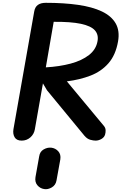

<svg xmlns="http://www.w3.org/2000/svg" viewBox="-20 -999 863 1364"><path d="M818.5 -704Q801.5 -607.5 750.2 -549.2Q699 -491 623 -461.8Q547 -432.5 455 -421L718.5 -104Q729.5 -90.5 730.2 -74.5Q731 -58.5 726.5 -43Q720.5 -23 700.2 -11.5Q680 0 659 0Q643.5 0 621.5 -6Q599.5 -12 580.5 -34L314 -357.5L285 -406.5L227.5 -80Q221.5 -45.5 195.5 -22.8Q169.5 0 134 0Q98 0 84 -23.8Q70 -47.5 75.5 -81L223 -917Q228.5 -949.5 249.2 -964.2Q270 -979 305 -979Q433.5 -979 534.5 -964.5Q635.5 -950 703.5 -917.8Q771.5 -885.5 801.8 -832.8Q832 -780 818.5 -704ZM305.5 -520.5Q402.5 -526 482 -547.2Q561.5 -568.5 612.2 -608.2Q663 -648 673 -707.5Q681 -753.5 653.5 -784Q626 -814.5 555 -829.8Q484 -845 361.5 -844ZM293 344Q264.5 339.5 245.5 317Q226.5 294.5 232 259.5L258.5 111Q263.5 78 289.8 62.8Q316 47.5 343.5 50Q374 53.5 394 75.8Q414 98 408.5 133.5L381.5 282.5Q376 316 347.8 332.5Q319.5 349 293 344Z"/></svg>

Font: Edu QLD Hand
Style: Regular
Weight: 400
Designer: Tina and Corey Anderson, Eben Sorkin
Foundry: Sorkin Type Co.
Version: Version 2.000